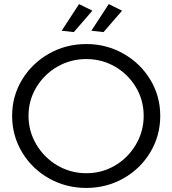

<svg xmlns="http://www.w3.org/2000/svg" viewBox="-20 -924 853 950"><path d="M40 0ZM772.9 -351.1Q772.9 -252.9 723.9 -170.9Q674.8 -88.9 590.8 -41.5Q506.8 5.9 407.2 5.9Q306.2 5.9 222.2 -41.5Q138.2 -88.9 89.1 -170.9Q40 -252.9 40 -351.1Q40 -448.2 89.1 -529.5Q138.2 -610.8 222.2 -658.4Q306.2 -706.1 407.2 -706.1Q506.8 -706.1 590.8 -658.4Q674.8 -610.8 723.9 -529.5Q772.9 -448.2 772.9 -351.1ZM121.1 -351.1Q121.1 -273.9 160.2 -208.5Q199.2 -143.1 264.6 -105Q330.1 -66.9 407.2 -66.9Q484.4 -66.9 549.1 -105Q613.8 -143.1 652.3 -208.5Q690.9 -273.9 690.9 -351.1Q690.9 -428.2 652.3 -492.7Q613.8 -557.1 548.8 -594.5Q483.9 -631.8 407.2 -631.8Q330.1 -631.8 264.6 -594.5Q199.2 -557.1 160.2 -492.7Q121.1 -428.2 121.1 -351.1ZM371.1 -903.8 437 -871.1 345.2 -765.1 285.2 -772ZM518.1 -903.8 584 -871.1 492.2 -765.1 432.1 -772Z"/></svg>

Font: Argentum Sans Light
Style: Regular
Weight: 300
Designer: Julieta Ulanovsky (Modified by Cristiano Sobral)
Foundry: Julieta Ulanovsky
Version: Version 1.000; ttfautohint (v1.5.65-e2d9)